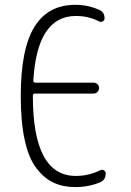

<svg xmlns="http://www.w3.org/2000/svg" viewBox="-20 -760 540 790"><path d="M290 9.8Q240.2 9.8 201.7 -7.8Q163.1 -25.4 130.9 -66.4Q98.6 -107.4 82 -182.6Q65.4 -257.8 65.4 -365.2Q65.4 -558.6 121.6 -649.4Q177.7 -740.2 290 -740.2Q341.8 -740.2 387.7 -719.7Q410.2 -710.9 410.2 -684.6Q410.2 -676.8 403.3 -672.4Q396.5 -668 387.7 -671.9Q344.7 -694.3 292 -694.3Q132.8 -694.3 117.2 -428.7Q117.2 -419.9 125 -419.9H365.2Q374 -419.9 380.9 -413.6Q387.7 -407.2 387.7 -397.9Q387.7 -388.7 380.9 -381.8Q374 -375 365.2 -375H124Q115.2 -375 115.2 -366.2V-365.2Q115.2 -36.1 292 -36.1Q344.7 -36.1 392.6 -59.6Q400.4 -63.5 407.7 -59.1Q415 -54.7 415 -46.9Q415 -19.5 391.6 -9.8Q344.7 9.8 290 9.8Z"/></svg>

Font: Rounded-X Mgen+ 1m light
Style: Regular
Weight: 200
Designer: [Source Han Sans]
Ryoko NISHIZUKA  (kana & ideographs); Paul D. Hunt (Latin, Greek & Cyrillic); Wenlong ZHANG  (bopomofo
Version: Version 1.059.20150602